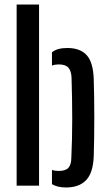

<svg xmlns="http://www.w3.org/2000/svg" viewBox="-20 -820 478 848"><path d="M53.5 0V-800H152.5V0ZM209.5 -6.5V-69.5Q216.5 -67 224 -66Q231.5 -65 239.5 -65Q269 -65 281.8 -78.5Q294.5 -92 295 -121.5Q297 -164.5 298 -207.5Q299 -250.5 299 -294.5Q299 -338.5 298.2 -384Q297.5 -429.5 296 -477.5Q294.5 -507 282 -521.2Q269.5 -535.5 239.5 -535.5Q223 -535.5 209.5 -530.5V-589Q222 -599 238.5 -603.5Q255 -608 278 -608Q334 -608 362.8 -576.5Q391.5 -545 394 -471Q395 -437 395.8 -393Q396.5 -349 396.5 -301.8Q396.5 -254.5 395.8 -209.8Q395 -165 394 -129Q391 -56 360 -24Q329 8 272 8Q251.5 8 236.5 4.2Q221.5 0.5 209.5 -6.5Z"/></svg>

Font: Big Shoulders Stencil Text Thin SemiBold
Style: Regular
Weight: 600
Version: Version 2.001